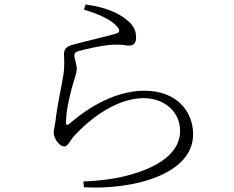

<svg xmlns="http://www.w3.org/2000/svg" viewBox="-20 -794 1040 855"><path d="M351 14 354 40C578 52 840 -19 840 -196C840 -295 770 -390 623 -390C525 -390 408 -346 288 -242C280 -235 274 -236 274 -247C274 -301 288 -356 300 -403C309 -438 322 -466 322 -490C321 -508 311 -536 311 -546C311 -557 316 -563 331 -567C356 -573 426 -592 485 -595C529 -597 533 -591 556 -591C575 -591 586 -603 586 -627C586 -657 576 -683 536 -712C502 -737 452 -762 361 -774L354 -751C415 -733 473 -708 499 -678C516 -660 514 -650 499 -645C457 -632 358 -610 305 -595C273 -587 265 -573 265 -553C265 -532 269 -504 262 -459C254 -409 235 -325 228 -262C226 -241 219 -218 219 -202C219 -191 227 -171 237 -160C248 -147 256 -142 267 -142C282 -142 294 -170 306 -184C390 -277 508 -357 620 -357C706 -357 782 -302 782 -210C782 -138 726 -57 538 -10C492 2 420 12 351 14Z"/></svg>

Font: Source Han Serif CN Light
Style: Regular
Weight: 300
Designer: Ryoko NISHIZUKA 西塚涼子 (kana & ideographs); Frank Grießhammer (Latin, Greek & Cyrillic); Wenlong ZHANG 张文龙 (bopomofo); San
Foundry: Adobe
Version: Version 2.003;hotconv 1.1.1;makeotfexe 2.6.0